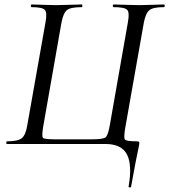

<svg xmlns="http://www.w3.org/2000/svg" viewBox="-20 -645 758 860"><path d="M556 191Q573 93 548.5 46.5Q524 0 453 0H12Q8 0 8 -6Q8 -12 12 -12Q60 -12 77.5 -26Q95 -40 102 -83L184 -546Q192 -589 180.5 -601Q169 -613 121 -613Q118 -613 118 -619Q118 -625 121 -625Q135 -625 171.5 -623.5Q208 -622 229 -622Q255 -622 294 -623.5Q333 -625 346 -625Q349 -625 349 -619Q349 -613 346 -613Q296 -613 279.5 -599.5Q263 -586 255 -542L174 -81Q166 -34 172.5 -27.5Q179 -21 225 -21H393Q442 -21 453 -30Q464 -39 472 -85L553 -546Q561 -589 549.5 -601Q538 -613 489 -613Q485 -613 485 -619Q485 -625 489 -625Q503 -625 541.5 -623.5Q580 -622 604 -622Q627 -622 664 -623.5Q701 -625 714 -625Q718 -625 718 -619Q718 -613 714 -613Q665 -613 648.5 -599Q632 -585 624 -542L542 -78Q533 -28 539.5 -20Q546 -12 593 -12Q601 -12 603 -9Q605 -6 603 5Q591 59 567 192Q567 194 564 194.5Q561 195 558.5 194Q556 193 556 191Z"/></svg>

Font: Cormorant Infant Book
Style: Italic
Weight: 500
Italic angle: -10°
Designer: Christian Thalmann (Catharsis Fonts)
Version: Version 1.000;PS 002.000;hotconv 1.0.88;makeotf.lib2.5.64775